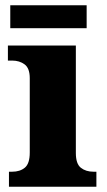

<svg xmlns="http://www.w3.org/2000/svg" viewBox="-20 -709 405 729"><path d="M14 0V-57H26Q56 -57 74.5 -72.5Q93 -88 93 -130V-412Q93 -450 73.5 -464.5Q54 -479 26 -479H10V-536H268V-128Q268 -87 287 -72Q306 -57 335 -57H346V0ZM19 -602V-689H309V-602Z"/></svg>

Font: Noto Serif Sinhala ExtraBold
Style: Regular
Weight: 800
Designer: Jelle Bosma - Monotype Design Team
Foundry: Monotype Imaging Inc.
Version: Version 2.007; ttfautohint (v1.8.4.7-5d5b)